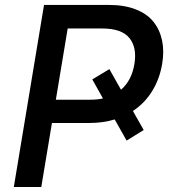

<svg xmlns="http://www.w3.org/2000/svg" viewBox="-20 -747 682 767"><path d="M35.2 0 155.9 -727.3H415.1Q476.9 -727.3 522.4 -709.5Q567.8 -691.8 593.2 -659.8Q618.6 -627.8 627.5 -585.2Q636.4 -542.6 627.8 -491.8Q617.9 -432.2 588.2 -383.7Q558.6 -335.2 511 -303.6L554 -227.6L485.8 -185.4L438.2 -269.9Q391.7 -255.7 336.6 -255.7H187.5L144.9 0ZM416.9 -470.9 463.4 -388.5Q506.4 -425.8 517 -491.8Q527.7 -557.5 496.8 -595.3Q465.9 -633.2 388.1 -633.2H250.4L203.1 -348.7H341.6Q367.5 -348.7 391.3 -353.7L348.7 -429.7Z"/></svg>

Font: Karasuma Gothic
Style: Medium Italic
Weight: 500
Italic angle: 9.39998°
Designer: Rasmus Andersson / Ryoko Nishizuka
Foundry: Genbu
Version: Version 1.00